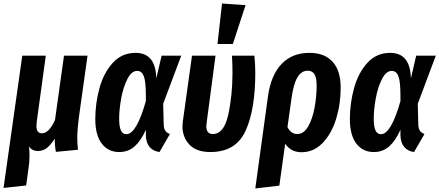

<svg xmlns="http://www.w3.org/2000/svg" viewBox="-39 -845 2485 1086"><path d="M398 -63Q398 -36 402 2L277 14Q270 -26 271 -61Q248 -25 226 -8Q204 9 176 9Q142 9 124 -17Q128 0 128 33Q128 73 122 109L109 204L-19 218L87 -530H220L169 -158Q167 -138 167 -133Q167 -91 198 -91Q238 -91 272 -166L323 -530H456L407 -180Q398 -111 398 -63Z M845 -401 875 -530H986L884 -258L887 -139Q888 -117 896.5 -105Q905 -93 922 -87L863 15Q827 10 807 -14Q787 -38 786 -80V-111Q759 -50 723 -17.5Q687 15 635 15Q573 15 536.5 -33Q500 -81 500 -171Q500 -260 523.5 -346Q547 -432 598.5 -489Q650 -546 728 -546Q842 -546 845 -401ZM635 -174Q635 -128 645 -107Q655 -86 676 -86Q733 -86 786 -273V-304Q786 -384 774.5 -414Q763 -444 737 -444Q705 -444 681.5 -398Q658 -352 646.5 -288.5Q635 -225 635 -174Z M1405 -434Q1405 -225 1350 -105Q1295 15 1151 15Q1072 15 1032.5 -27Q993 -69 993 -130Q993 -139 995 -157L1047 -530H1180L1130 -152Q1128 -138 1128 -131Q1128 -87 1165 -87Q1228 -87 1252 -196Q1276 -305 1276 -434Q1276 -490 1273 -530H1400Q1405 -477 1405 -434ZM1350 -816 1278 -596H1191L1217 -825Z M1888 -349Q1888 -257 1862.5 -173.5Q1837 -90 1786.5 -37Q1736 16 1666 16Q1607 16 1574 -32L1541 205L1405 221L1477 -302Q1494 -421 1554 -483.5Q1614 -546 1711 -546Q1797 -546 1842.5 -495.5Q1888 -445 1888 -349ZM1752 -361Q1752 -406 1739.5 -425.5Q1727 -445 1701 -445Q1666 -445 1643.5 -407.5Q1621 -370 1610 -290L1587 -126Q1607 -87 1642 -87Q1680 -87 1704.5 -130.5Q1729 -174 1740.5 -237Q1752 -300 1752 -361Z M2285 -401 2315 -530H2426L2324 -258L2327 -139Q2328 -117 2336.5 -105Q2345 -93 2362 -87L2303 15Q2267 10 2247 -14Q2227 -38 2226 -80V-111Q2199 -50 2163 -17.5Q2127 15 2075 15Q2013 15 1976.5 -33Q1940 -81 1940 -171Q1940 -260 1963.5 -346Q1987 -432 2038.5 -489Q2090 -546 2168 -546Q2282 -546 2285 -401ZM2075 -174Q2075 -128 2085 -107Q2095 -86 2116 -86Q2173 -86 2226 -273V-304Q2226 -384 2214.5 -414Q2203 -444 2177 -444Q2145 -444 2121.5 -398Q2098 -352 2086.5 -288.5Q2075 -225 2075 -174Z"/></svg>

Font: Fira Sans Compressed SemiBold
Style: Italic
Weight: 600
Width: 1
Italic angle: -8°
Designer: bBox Type GmbH & Carrois Corporate GbR & Edenspiekermann AG
Foundry: bBox Type GmbH & Carrois Corporate GbR & Edenspiekermann AG
Version: Version 4.301